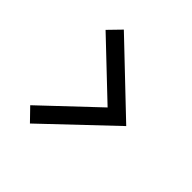

<svg xmlns="http://www.w3.org/2000/svg" viewBox="-133 -651 668 668"><g transform="rotate(45 201.5 -317.0)"><path d="M106.3 -86.4 349.5 -317 106.3 -548.5 62 -502.9 257.9 -317 62 -132.1Z"/></g></svg>

Font: Estedad-VF-FD Black
Style: Regular
Weight: 900
Designer: Amin Abedi
Version: Version 4.000